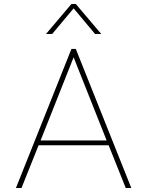

<svg xmlns="http://www.w3.org/2000/svg" viewBox="-20 -945 740 965"><path d="M339 -925H361L489 -774H458L350 -903L242 -774H211ZM339 -699H361L640 0H612L526 -215H174L88 0H60ZM516 -239 350 -657 184 -239Z"/></svg>

Font: Prompt Thin
Style: Regular
Weight: 250
Designer: Katatrad Team
Foundry: CadsonDemak
Version: Version 1.001